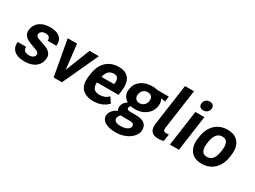

<svg xmlns="http://www.w3.org/2000/svg" viewBox="-56 -1504 3279 2473"><g transform="rotate(30 1583.5 -268.0)"><path d="M213.4 -214.4Q161.6 -231 125.2 -251.2Q88.9 -271.5 71.3 -301.5Q53.7 -331.5 60.5 -378.4Q66.4 -421.9 92.5 -458.3Q118.7 -494.6 166.5 -516.4Q214.4 -538.1 286.1 -538.1Q356 -538.1 398.4 -516.6Q440.9 -495.1 458 -457.5Q475.1 -419.9 468.3 -371.1H338.4Q342.8 -401.4 326.7 -421.1Q310.5 -440.9 271 -440.9Q233.9 -440.9 213.4 -425Q192.9 -409.2 189.5 -386.2Q187 -367.2 196.5 -355.7Q206.1 -344.2 226.3 -335.7Q246.6 -327.1 276.4 -317.9Q278.3 -316.9 280.8 -316.4Q283.2 -315.9 285.6 -314.9Q317.9 -304.7 347.9 -292.7Q377.9 -280.8 400.6 -263.2Q423.3 -245.6 434.6 -218.8Q445.8 -191.9 440.4 -151.4Q433.6 -103.5 405.3 -67.1Q377 -30.8 328.1 -10.5Q279.3 9.8 210 9.8Q149.9 9.8 109.9 -5.4Q69.8 -20.5 46.9 -45.4Q23.9 -70.3 16.4 -101.3Q8.8 -132.3 13.2 -164.6H137.7Q135.7 -136.7 146.7 -119.9Q157.7 -103 177.7 -95.5Q197.8 -87.9 222.2 -87.9Q259.8 -87.9 282.5 -102.8Q305.2 -117.7 308.6 -142.1Q311 -160.6 300.5 -172.6Q290 -184.6 269 -193.6Q248 -202.6 218.8 -212.4Q215.8 -213.4 213.4 -214.4Z M872.1 -528.3H1010.7L766.6 0H643.1L546.9 -528.3H686L728.5 -162.1Z M1487.8 -285.6 1479 -223.6H1157.7Q1152.8 -160.2 1180.4 -130.4Q1208 -100.6 1265.6 -100.6Q1303.2 -100.6 1337.2 -114Q1371.1 -127.4 1397.5 -154.3L1449.2 -75.7Q1429.7 -53.7 1399.7 -34.4Q1369.6 -15.1 1329.6 -2.7Q1289.6 9.8 1239.3 9.8Q1122.6 9.8 1065.7 -52.5Q1008.8 -114.7 1026.4 -238.3L1031.2 -273.9Q1049.8 -404.8 1122.3 -471.4Q1194.8 -538.1 1306.2 -538.1Q1411.1 -538.1 1458 -473.1Q1504.9 -408.2 1487.8 -285.6ZM1360.4 -314.9 1361.8 -327.1Q1368.7 -375 1352.5 -402.8Q1336.4 -430.7 1292 -430.7Q1244.1 -430.7 1214.8 -401.4Q1185.5 -372.1 1172.4 -314.9Z M1806.2 -109.9Q1893.6 -109.9 1936 -71.8Q1978.5 -33.7 1968.3 37.6Q1963.9 67.9 1942.6 98.9Q1921.4 129.9 1884.5 155.8Q1847.7 181.6 1797.1 197.8Q1746.6 213.9 1685.1 213.9Q1609.9 213.9 1560.8 195.1Q1511.7 176.3 1489.3 145.5Q1466.8 114.7 1471.7 79.1Q1476.1 49.3 1491.5 25.9Q1506.8 2.4 1529.1 -14.9Q1551.3 -32.2 1577.1 -43.5Q1558.1 -65.9 1563.5 -104.5Q1568.4 -137.7 1587.4 -160.9Q1606.4 -184.1 1630.4 -198.7Q1589.4 -223.1 1570.6 -262.2Q1551.8 -301.3 1558.1 -348.6L1559.6 -359.4Q1570.8 -439 1637.5 -488.5Q1704.1 -538.1 1802.7 -538.1Q1845.2 -538.1 1879.9 -528.3H2050.8L2041 -450.2L1978 -458.5Q2003.4 -416.5 1995.1 -359.4L1993.7 -348.6Q1986.8 -298.8 1954.3 -258.3Q1921.9 -217.8 1869.9 -193.6Q1817.9 -169.4 1752 -169.4Q1716.8 -169.4 1687.5 -176.3Q1672.9 -165 1669.9 -146Q1667 -123.5 1683.3 -116.7Q1699.7 -109.9 1725.1 -109.9ZM1692.9 -359.9 1690.9 -348.1Q1686.5 -315.4 1705.6 -290.5Q1724.6 -265.6 1765.1 -265.6Q1804.7 -265.6 1830.8 -290.5Q1856.9 -315.4 1861.3 -348.1L1863.3 -359.9Q1868.2 -394.5 1848.6 -418.5Q1829.1 -442.4 1789.1 -442.4Q1749.5 -442.4 1723.6 -418.5Q1697.8 -394.5 1692.9 -359.9ZM1699.7 111.3Q1743.2 111.3 1772.5 101.1Q1801.8 90.8 1817.4 75.2Q1833 59.6 1835 43.9Q1836.9 30.8 1832.8 19Q1828.6 7.3 1814.9 0.2Q1801.3 -6.8 1774.4 -6.8H1682.1Q1661.1 -6.8 1641.1 -10.3Q1627.4 -2 1616.7 12.7Q1606 27.3 1603.5 46.4Q1599.6 72.8 1622.8 92Q1646 111.3 1699.7 111.3Z M2297.4 -750 2214.4 -159.7Q2209.5 -125 2220.7 -113.8Q2231.9 -102.5 2256.3 -102.5Q2280.8 -102.5 2295.9 -106.4L2280.8 -2.9Q2249.5 9.8 2198.7 9.8Q2156.2 9.8 2126.5 -5.9Q2096.7 -21.5 2083.7 -55.7Q2070.8 -89.8 2078.6 -145.5L2163.6 -750Z M2542 -737.3Q2576.7 -737.3 2594 -717.3Q2611.3 -697.3 2606.9 -666.5Q2602.5 -635.3 2579.6 -615.5Q2556.6 -595.7 2522 -595.7Q2487.8 -595.7 2470.9 -615.5Q2454.1 -635.3 2458.5 -666.5Q2462.9 -697.3 2485.4 -717.3Q2507.8 -737.3 2542 -737.3ZM2505.9 0H2372.1L2446.3 -528.3H2580.1Z M2648.9 -277.3Q2665.5 -397.5 2738.8 -467.8Q2812 -538.1 2922.9 -538.1Q3035.2 -538.1 3088.1 -467.8Q3141.1 -397.5 3124.5 -277.3L3120.6 -250.5Q3104 -130.9 3031 -60.5Q2958 9.8 2846.7 9.8Q2734.9 9.8 2681.6 -60.5Q2628.4 -130.9 2645 -250.5ZM2777.8 -250.5Q2768.1 -180.7 2788.1 -140.6Q2808.1 -100.6 2862.3 -100.6Q2916 -100.6 2946.8 -140.6Q2977.5 -180.7 2987.3 -250.5L2991.2 -277.3Q3001 -346.2 2981.2 -387.2Q2961.4 -428.2 2907.2 -428.2Q2854 -428.2 2822.8 -387.2Q2791.5 -346.2 2781.7 -277.3Z"/></g></svg>

Font: Robert Sans ExtraBold
Style: Italic
Weight: 800
Italic angle: -8°
Designer: Christian Robertson (extended by Adam Twardoch)
Foundry: Google
Version: Version 12.135;April 2, 2019;FontCreator 11.5.0.2425 64-bit;